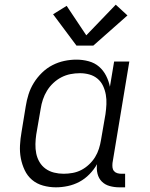

<svg xmlns="http://www.w3.org/2000/svg" viewBox="-20 -793 640 821"><path d="M219 8Q191 8 164 0.5Q137 -7 117 -24Q97 -41 85.5 -65.5Q74 -90 69 -116.5Q64 -143 65.5 -171.5Q67 -200 72 -228L90 -338Q94 -364 102 -389.5Q110 -415 124.5 -438.5Q139 -462 159.5 -482Q180 -502 204.5 -514.5Q229 -527 255 -532.5Q281 -538 307 -538Q334 -538 359.5 -531Q385 -524 403.5 -508Q422 -492 433.5 -469.5Q445 -447 450 -422L468 -530H533L461 -96Q460 -86 461 -77Q462 -68 467.5 -61.5Q473 -55 481.5 -52.5Q490 -50 499 -50H515V8H490Q469 8 449 2.5Q429 -3 415.5 -16.5Q402 -30 397 -50Q392 -70 395 -91Q382 -68 362.5 -48Q343 -28 319.5 -15.5Q296 -3 270 2.5Q244 8 219 8ZM252 -50Q271 -50 290.5 -53.5Q310 -57 327.5 -66Q345 -75 360.5 -89.5Q376 -104 386.5 -121Q397 -138 403 -157Q409 -176 412 -195L431 -305Q434 -326 435 -347Q436 -368 432.5 -388Q429 -408 420.5 -426Q412 -444 397 -456.5Q382 -469 362.5 -474.5Q343 -480 322 -480Q301 -480 281 -476Q261 -472 242.5 -462.5Q224 -453 208 -438Q192 -423 181 -405Q170 -387 163.5 -367.5Q157 -348 154 -328L135 -218Q132 -198 131.5 -177Q131 -156 135 -136.5Q139 -117 149 -100Q159 -83 175 -71.5Q191 -60 211 -55Q231 -50 252 -50ZM307 -598 207 -732 265 -768 349 -642 475 -773 525 -727 379 -598Z"/></svg>

Font: Iosevka Slab Light Extended
Style: Italic
Weight: 300
Width: 7
Italic angle: -9°
Monospace: yes
Designer: Belleve Invis
Foundry: Belleve Invis
Version: Version 11.1.0; ttfautohint (v1.8.3)